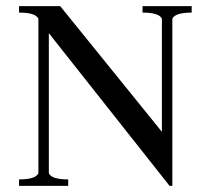

<svg xmlns="http://www.w3.org/2000/svg" viewBox="-20 -605 677 625"><path d="M42 0V-21Q96 -21 105 -41V-544Q96 -564 42 -564V-585H176L507 -176V-544Q498 -564 444 -564V-585H604V-564Q550 -564 541 -544V0H532L139 -497V-41Q148 -21 202 -21V0Z"/></svg>

Font: Judson
Style: Regular
Weight: 400
Version: Version 20110429